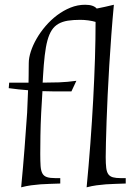

<svg xmlns="http://www.w3.org/2000/svg" viewBox="-20 -779 565 815"><path d="M385.7 -686Q373 -689.9 355.2 -692.4Q337.4 -694.8 320.8 -694.8Q290.5 -694.8 267.8 -691.2Q245.1 -687.5 228.3 -678Q211.4 -668.5 200.2 -651.6Q189 -634.8 181.6 -608.2Q174.3 -581.5 169.9 -543.7Q165.5 -505.9 162.6 -455.1L161.1 -428.2Q194.3 -428.2 230.2 -429.4Q266.1 -430.7 304.2 -436L283.2 -391.1H251Q227.5 -391.1 205.1 -391.1Q182.6 -391.1 160.2 -392.1L154.8 -299.8Q152.3 -250 151.6 -203.9Q150.9 -157.7 150.9 -126Q150.9 -94.2 152.3 -74.2Q153.8 -54.2 159.9 -43Q166 -31.7 179 -27.3Q191.9 -22.9 214.8 -22.9H235.8V0Q212.4 1 191.9 1.5Q171.4 2 151.9 3.4Q132.3 4.9 112.3 7.6Q92.3 10.3 69.8 16.1Q78.1 -70.3 84.2 -149.4Q90.3 -228.5 95.2 -300.8L99.1 -396Q78.6 -397.5 58.3 -399.7Q38.1 -401.9 17.1 -404.8L19 -428.2H101.1Q101.1 -430.7 101.3 -439.5Q101.6 -448.2 101.6 -460.2Q101.6 -472.2 101.8 -485.6Q102.1 -499 102.1 -511.2Q102.1 -533.2 110.8 -560.3Q119.6 -587.4 135.5 -615Q151.4 -642.6 173.6 -668.5Q195.8 -694.3 222.4 -714.4Q249 -734.4 279.1 -746.6Q309.1 -758.8 341.3 -758.8Q359.9 -758.8 371.8 -754.6Q383.8 -750.5 390.6 -742.7Q407.7 -746.1 425.5 -750Q443.4 -753.9 463.4 -758.8Q457.5 -696.8 452.6 -630.9Q447.8 -564.9 443.8 -500.5Q439.9 -436 437 -375.7Q434.1 -315.4 432.4 -264.4Q430.7 -213.4 429.7 -173.8Q428.7 -134.3 428.7 -111.8Q428.7 -84 430.9 -66.4Q433.1 -48.8 439.9 -39.3Q446.8 -29.8 459.5 -26.4Q472.2 -22.9 492.7 -22.9H513.7V0Q490.2 1 469.7 1.5Q449.2 2 429.7 3.4Q410.2 4.9 390.1 7.6Q370.1 10.3 347.7 16.1Q356.4 -74.2 363.5 -168.7Q370.6 -263.2 375.5 -354.2Q380.4 -445.3 383.1 -530Q385.7 -614.7 385.7 -686Z"/></svg>

Font: Simonetta
Style: Regular
Weight: 400
Designer: Gayaneh Bagdasaryan
Foundry: BrownFox
Version: Version 1.001